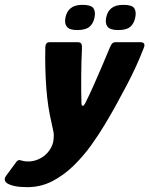

<svg xmlns="http://www.w3.org/2000/svg" viewBox="-124 -646 616 792"><path d="M-11 126Q-41 126 -61 122Q-81 118 -93 111Q-113 98 -98 78L-59 25Q-50 11 -40 15Q-33 17 -25.5 18.5Q-18 20 -6 20Q12 20 31 12.5Q50 5 64 -8Q73 -16 80 -26Q87 -36 91.5 -47.5Q96 -59 97 -71Q99 -89 96.5 -102Q94 -115 88 -142Q81 -171 75.5 -207Q70 -243 67 -283.5Q64 -324 63 -366.5Q62 -409 63 -450Q63 -472 81 -472H196Q208 -472 211.5 -465.5Q215 -459 214 -442Q213 -423 212 -393Q211 -363 211 -330.5Q211 -298 211 -269Q211 -240 212 -222Q212 -211 216.5 -209.5Q221 -208 228 -221Q246 -257 263 -295.5Q280 -334 297 -373.5Q314 -413 330 -452Q335 -463 339.5 -467.5Q344 -472 356 -472H454Q479 -472 469 -448Q453 -407 436 -370Q419 -333 398.5 -294Q378 -255 351 -206Q335 -177 310 -135Q285 -93 252.5 -47.5Q220 -2 179.5 37.5Q139 77 91.5 101.5Q44 126 -11 126ZM266 -574Q261 -549 245 -535.5Q229 -522 194 -522Q163 -522 152 -535.5Q141 -549 146 -574Q151 -599 168 -612.5Q185 -626 216 -626Q251 -626 261 -612.5Q271 -599 266 -574ZM434 -574Q429 -549 413.5 -535.5Q398 -522 363 -522Q331 -522 320 -535.5Q309 -549 314 -574Q319 -599 336 -612.5Q353 -626 385 -626Q420 -626 429.5 -612.5Q439 -599 434 -574Z"/></svg>

Font: Glory Thin ExtraBold
Style: Italic
Weight: 800
Italic angle: -12°
Version: Version 1.011